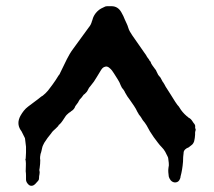

<svg xmlns="http://www.w3.org/2000/svg" viewBox="-20 -846 692 620"><path d="M87 -247Q78 -244 72 -250Q64 -258 64 -266Q64 -273 64 -279.5Q64 -286 63 -293Q63 -301 63.5 -310Q64 -319 63 -327Q61 -331 63 -334Q64 -344 64 -353Q64 -362 64 -372L61 -397Q61 -399 60 -401Q59 -403 58 -405Q55 -410 52.5 -416Q50 -422 46 -427Q33 -448 46 -472Q51 -481 57 -488.5Q63 -496 71 -502L103 -526Q107 -529 110.5 -532Q114 -535 118 -537Q128 -545 135 -553.5Q142 -562 149 -572Q154 -579 159.5 -587Q165 -595 169 -602Q171 -604 172.5 -606.5Q174 -609 175 -612L196 -655Q200 -663 205 -671.5Q210 -680 216 -688L267 -758Q274 -766 277 -778Q279 -782 279 -784Q283 -798 294 -809Q300 -815 306.5 -818.5Q313 -822 320 -825Q323 -826 328 -826H340Q361 -826 372 -806Q379 -794 383 -783Q386 -776 389 -770Q392 -764 394 -757Q396 -750 399.5 -744Q403 -738 407 -732L446 -676Q449 -672 451 -669Q453 -666 455 -662Q457 -659 459.5 -656Q462 -653 463 -650L466 -647Q468 -640 472 -635Q476 -630 480 -624Q482 -622 483.5 -619.5Q485 -617 486 -614Q488 -609 491 -604Q493 -601 496 -598Q499 -595 500 -592Q502 -589 503.5 -585.5Q505 -582 507 -580Q509 -577 511 -573.5Q513 -570 515 -566L531 -541Q535 -535 538.5 -529Q542 -523 546 -517L553 -507Q555 -505 557 -502.5Q559 -500 560 -498Q568 -484 583 -471Q585 -470 589 -466Q596 -463 601 -455L605 -449Q612 -442 610 -435Q610 -434 610.5 -433Q611 -432 611 -430Q613 -427 611 -423Q610 -420 610 -417Q610 -414 610 -411Q610 -406 609 -400.5Q608 -395 607 -390Q604 -381 598 -377L589 -370Q587 -369 584.5 -368Q582 -367 580 -365Q575 -362 573 -355V-353Q572 -346 571.5 -339Q571 -332 571 -324Q570 -311 568 -299Q566 -287 563 -276Q563 -274 562.5 -272Q562 -270 561 -268Q557 -258 547.5 -257Q538 -256 531 -264Q526 -271 525 -276Q524 -283 523.5 -290Q523 -297 524 -304Q526 -312 525 -320Q524 -328 523 -336Q523 -337 522.5 -337.5Q522 -338 522 -339Q518 -348 513.5 -356Q509 -364 502 -371Q499 -374 496 -377.5Q493 -381 490 -385Q483 -394 476.5 -403Q470 -412 464 -422Q459 -432 453.5 -441Q448 -450 441 -458Q435 -469 428 -477Q427 -479 426 -481Q425 -483 424 -484Q419 -495 412.5 -504.5Q406 -514 399 -524Q391 -534 384 -547Q383 -550 379 -556Q373 -562 370 -570Q366 -581 360 -590Q354 -599 348 -609Q345 -614 341.5 -618.5Q338 -623 333 -627Q327 -632 321 -631Q315 -630 311 -626Q310 -625 309 -623.5Q308 -622 307 -621L293 -598Q284 -582 272 -568Q267 -563 264 -556Q261 -549 254 -543L250 -540Q244 -531 237 -524Q236 -523 234 -519Q233 -516 230.5 -513Q228 -510 226 -507Q223 -504 221 -498Q217 -491 210 -487Q206 -483 203 -482Q194 -475 190 -468Q186 -462 182 -456Q178 -450 173 -445Q169 -443 168 -439L160 -431Q150 -423 145 -415Q139 -408 133.5 -400.5Q128 -393 123 -385Q121 -381 119 -377Q117 -373 116 -368Q115 -364 114 -359Q113 -354 111 -349Q110 -345 109.5 -339.5Q109 -334 110 -329Q110 -323 109.5 -316.5Q109 -310 108 -303Q108 -302 107.5 -300.5Q107 -299 107 -297Q109 -290 107.5 -283.5Q106 -277 106 -270Q106 -265 103 -262Q100 -258 93 -251Z"/></svg>

Font: Lacquer
Style: Regular
Weight: 400
Designer: Eli Block, Niki Polyocan
Version: Version 1.100